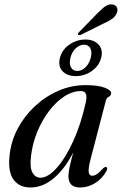

<svg xmlns="http://www.w3.org/2000/svg" viewBox="-20 -844 555 874"><path d="M393 -122Q381 -75.5 383.8 -59.8Q386.5 -44 400 -44Q409.5 -44 420.5 -51Q431.5 -58 448 -76.5Q458 -86 464 -83.5Q472 -80 463.5 -63.5Q444 -29.5 412.2 -10Q380.5 9.5 344.5 9.5Q291.5 9.5 291.5 -42Q291.5 -57.5 296.5 -82.2Q301.5 -107 313.5 -150Q274.5 -74.5 224.5 -32.5Q174.5 9.5 118.5 9.5Q68 9.5 41.5 -26.5Q15 -62.5 24 -140Q30.5 -201 60.2 -257.8Q90 -314.5 137.5 -359.2Q185 -404 244.5 -430.2Q304 -456.5 369.5 -456.5Q425.5 -456.5 456 -445Q486.5 -433.5 486 -419.5Q485 -408 475 -403.2Q465 -398.5 462 -386.5ZM121.5 -136Q114.5 -81.5 127.8 -58.2Q141 -35 164 -35Q198 -35 237.5 -78.8Q277 -122.5 312.8 -200.2Q348.5 -278 371 -380Q381.5 -429.5 348.5 -429.5Q309.5 -429.5 271.8 -404.5Q234 -379.5 202.2 -337.2Q170.5 -295 149.2 -242.8Q128 -190.5 121.5 -136ZM423.5 -783.5Q444.5 -805.5 461 -816.2Q477.5 -827 494.5 -823Q509.5 -819.5 513.2 -807.8Q517 -796 511 -783.5Q504 -767.5 489 -757.2Q474 -747 452.5 -737.5L348 -685.5Q338.5 -682 335.5 -687Q333 -691.5 341.5 -699.5ZM325 -497.5Q285.5 -497.5 264.2 -520.5Q243 -543.5 253 -581Q262.5 -618 295.8 -641Q329 -664 368.5 -664Q408 -664 429 -640.8Q450 -617.5 440.5 -581Q431 -544 398 -520.8Q365 -497.5 325 -497.5ZM362.5 -640.5Q343 -640.5 325.5 -624.8Q308 -609 300.5 -581Q294 -553.5 303.2 -537.2Q312.5 -521 332 -521Q351.5 -521 368.8 -537.2Q386 -553.5 393 -581Q400 -608.5 391 -624.5Q382 -640.5 362.5 -640.5Z"/></svg>

Font: Fraunces 72pt
Style: Italic
Weight: 400
Italic angle: -16°
Version: Version 1.000;[b76b70a41]